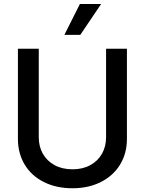

<svg xmlns="http://www.w3.org/2000/svg" viewBox="-20 -958 746 989"><path d="M633.8 -707V-242.2Q633.8 -168.5 598.9 -110.8Q564 -53.2 500.2 -20.8Q436.5 11.7 353.5 11.7Q269.5 11.7 205.6 -20.5Q141.6 -52.7 106.9 -110.6Q72.3 -168.5 72.3 -242.2V-707H179.7V-251Q179.7 -203.1 200.9 -165.8Q222.2 -128.4 261.5 -107.2Q300.8 -85.9 353.5 -85.9Q405.8 -85.9 444.8 -107.2Q483.9 -128.4 505.1 -165.8Q526.4 -203.1 526.4 -251V-707ZM391.6 -937.5H501L393.6 -778.3H311.5Z"/></svg>

Font: Pretendard Medium
Style: Regular
Weight: 500
Designer: Base glyphs from Inter by Rasmus Andersson; Hangeul glyphs from Noto Sans CJK(Source Han Sans) by Jang Soo-young and Kan
Foundry: Kil Hyung-jin
Version: Version 1.309